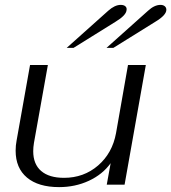

<svg xmlns="http://www.w3.org/2000/svg" viewBox="-20 -756 701 786"><path d="M44 -139Q44 -161 48 -181L103 -490H176L119 -171Q116 -153 116 -137Q116 -84 148.5 -56Q181 -28 242 -28Q323 -28 381.5 -78.5Q440 -129 455 -211L504 -490H577L490 0H417L433 -88Q400 -42 344 -16Q288 10 222 10Q137 10 90.5 -29Q44 -68 44 -139ZM423 -712Q450 -736 474 -736Q487 -736 493.5 -730Q500 -724 498 -714Q496 -693 453 -667L281 -560H253ZM586 -712Q612 -736 637 -736Q648 -736 654.5 -730.5Q661 -725 661 -716Q661 -694 616 -667L444 -560H416Z"/></svg>

Font: Fahkwang Light
Style: Italic
Weight: 300
Italic angle: -10°
Version: Version 1.000; ttfautohint (v1.6)